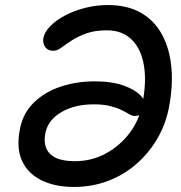

<svg xmlns="http://www.w3.org/2000/svg" viewBox="-20 -730 716 760"><path d="M273 10Q197 10 143 -17Q89 -44 66.5 -95Q44 -146 59 -220Q71 -282 114 -324Q157 -366 220 -387Q283 -408 355 -408Q423 -408 469 -391.5Q515 -375 537 -351.5Q559 -328 554 -306Q551 -289 541 -280Q531 -271 512 -271Q503 -271 491.5 -278Q480 -285 462 -294Q444 -303 417 -310Q390 -317 351 -317Q276 -317 223.5 -286.5Q171 -256 160 -205Q149 -151 177.5 -121.5Q206 -92 277 -92Q343 -92 399 -122.5Q455 -153 493 -203.5Q531 -254 543 -316Q561 -406 549.5 -472Q538 -538 500.5 -574Q463 -610 403 -610Q355 -610 321 -597.5Q287 -585 263.5 -569.5Q240 -554 223 -541.5Q206 -529 192 -529Q169 -529 158.5 -544.5Q148 -560 152 -581Q157 -604 179.5 -627Q202 -650 238 -669Q274 -688 317.5 -699Q361 -710 407 -710Q485 -710 538.5 -679Q592 -648 622 -592Q652 -536 658.5 -461.5Q665 -387 648 -301Q635 -236 602 -180Q569 -124 520 -81Q471 -38 408 -14Q345 10 273 10Z"/></svg>

Font: Shantell Sans Medium
Style: Italic
Weight: 500
Italic angle: -11°
Designer: Stephen Nixon, Anya Danilova, Shantell Martin
Foundry: Arrow Type
Version: Version 1.011;[c5ecc13dd]